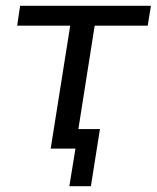

<svg xmlns="http://www.w3.org/2000/svg" viewBox="-20 -510 538 659"><path d="M218 129 239 0H154L221 -422H39L49 -490H498L487 -422H305L249 -67H323L292 129Z"/></svg>

Font: Nunito Sans 10pt
Style: Italic
Weight: 400
Italic angle: -9°
Designer: Vernon Adams
Foundry: Vernon Adams
Version: Version 3.101;gftools[0.9.27]